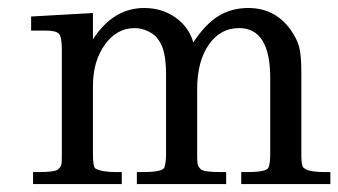

<svg xmlns="http://www.w3.org/2000/svg" viewBox="-20 -465 854 485"><path d="M662.6 -268.1Q662.6 -394 584 -394Q536.1 -394 507.1 -351.8Q478 -309.6 478 -238.8V-74.7Q478 -58.1 479 -51.3Q480 -44.4 487.3 -37.4Q494.6 -30.3 538.1 -30.3H551.3V0H325.7V-30.3H338.9Q390.6 -30.3 395 -41.7Q399.4 -53.2 399.4 -74.7V-278.3Q399.4 -337.9 381.3 -362.8Q373 -376.5 355.7 -385.3Q338.4 -394 320.3 -394Q274.9 -394 244.9 -352.3Q214.8 -310.5 214.8 -247.6V-75.7Q214.8 -43.5 220.7 -39.6Q235.4 -30.3 274.9 -30.3H287.6V0H63.5V-30.3H76.7Q120.1 -30.3 127.4 -37.6Q134.8 -44.9 135.5 -51.8Q136.2 -58.6 136.2 -75.7V-339.8Q136.2 -370.6 129.2 -379.2Q122.1 -387.7 96.7 -387.7H58.6V-423.3L214.8 -432.1V-365.7Q266.1 -444.8 344.2 -444.8Q389.2 -444.8 423.1 -420.9Q457 -397 468.3 -357.9Q497.6 -402.8 530.8 -423.8Q564 -444.8 607.4 -444.8Q673.3 -444.8 712.9 -391.6Q730 -367.7 735.6 -346.7Q741.2 -325.7 741.2 -282.7V-74.7Q741.2 -53.2 744.1 -45.4Q750 -30.3 801.8 -30.3H814.5V0H589.4V-30.3H602.1Q653.8 -30.3 658.2 -41.7Q662.6 -53.2 662.6 -74.7Z"/></svg>

Font: RIT Rachana
Style: Regular
Weight: 400
Designer: Hussain KH
Version: 1.4.7